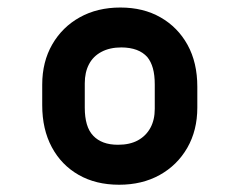

<svg xmlns="http://www.w3.org/2000/svg" viewBox="-20 -782 640 513"><path d="M301.7 -761.9Q363.1 -761.9 409.1 -735.5Q455.1 -709.2 481.2 -662Q507.2 -614.8 507.2 -550.1V-494.5Q507.2 -433.7 480.4 -387Q453.5 -340.4 406.6 -314.4Q359.7 -288.4 298.3 -288.4Q236 -288.4 190 -314.8Q144 -341.1 118.4 -388.8Q92.8 -436.5 92.8 -501V-555.9Q92.8 -616.8 119.6 -663.3Q146.5 -709.9 193.4 -735.9Q240.3 -761.9 301.7 -761.9ZM304.6 -655.3Q273.2 -655.3 251 -643.4Q228.8 -631.6 217.7 -610.2Q206.5 -588.8 206.5 -559.4V-494.2Q206.5 -469 212 -450.2Q217.5 -431.4 229.2 -419.2Q240.3 -407.5 256.8 -401.3Q273.2 -395.2 295.4 -395.2Q326.9 -395.2 348.6 -407.1Q370.3 -419.1 381.9 -440.5Q393.5 -461.9 393.5 -491.1V-556.1Q393.5 -581.5 388.5 -599.5Q383.5 -617.4 373.6 -629.5Q362.3 -642.2 345 -648.7Q327.6 -655.1 304.6 -655.3Z"/></svg>

Font: Recursive Sans Linear Light
Style: Regular
Weight: 300
Version: Version 1.085